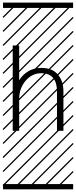

<svg xmlns="http://www.w3.org/2000/svg" viewBox="-23 -990 577 1453"><path d="M73.2 -646H122.1V-382.8Q148.9 -425.8 191.7 -450.9Q234.4 -476.1 290.5 -476.1Q371.6 -476.1 414.3 -426.8Q457 -377.4 457 -298.3V0H408.2V-298.3Q408.2 -366.7 377.9 -401.4Q347.7 -436 290.5 -436Q219.2 -436 170.7 -378.7Q122.1 -321.3 122.1 -240.2V0H73.2ZM0 402.8H530.3V442.9H0ZM0 -970.2H530.3V-930.2H0ZM526.9 410.6 533.7 417.5 525.4 425.8 518.6 418.9ZM526.9 304.7 533.7 311.5 419.4 425.8 412.6 418.9ZM526.9 198.7 533.7 205.6 313.5 425.8 306.6 418.9ZM526.9 92.3 533.7 99.1 207.5 425.8 200.7 418.9ZM526.9 -13.2 533.7 -6.3 101.6 425.8 94.7 418.9ZM526.9 -119.1 533.7 -112.3 3.4 418 -3.4 411.1ZM526.9 -225.6 533.7 -218.8 3.4 311.5 -3.4 304.7ZM526.9 -331.5 533.7 -324.7 3.4 205.6 -3.4 198.7ZM526.9 -438 533.7 -431.2 3.4 99.1 -3.4 92.3ZM526.9 -543.5 533.7 -536.6 3.4 -6.3 -3.4 -13.2ZM526.9 -649.4 533.7 -642.6 3.4 -112.3 -3.4 -119.1ZM526.9 -755.9 533.7 -749 3.4 -218.8 -3.4 -225.6ZM526.9 -861.8 533.7 -855 3.4 -324.7 -3.4 -331.5ZM516.6 -958 523.4 -951.2 3.4 -431.2 -3.4 -438ZM411.1 -958 418 -951.2 3.4 -536.6 -3.4 -543.5ZM305.2 -958 312 -951.2 3.4 -642.6 -3.4 -649.4ZM198.7 -958 205.6 -951.2 3.4 -749 -3.4 -755.9ZM92.3 -958 99.1 -951.2 3.4 -855 -3.4 -861.8Z"/></svg>

Font: AzarMehrMSRS3
Style: Regular
Weight: 1
Designer: Amin Abedi
Version: Version 1.00